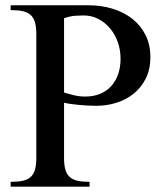

<svg xmlns="http://www.w3.org/2000/svg" viewBox="-20 -700 616 720"><path d="M116.2 -571.8Q116.2 -599.1 111.1 -616.7Q106 -634.3 94.5 -644.3Q83 -654.3 64.7 -658.2Q46.4 -662.1 20 -662.1V-680.2H312Q360.4 -680.2 402.6 -667.2Q444.8 -654.3 476.3 -629.4Q507.8 -604.5 525.9 -568.4Q543.9 -532.2 543.9 -485.8Q543.9 -439.5 526.4 -405Q508.8 -370.6 480.2 -347.9Q451.7 -325.2 415.3 -314.2Q378.9 -303.2 340.8 -303.2Q324.7 -303.2 307.1 -304.2Q289.6 -305.2 272.9 -306.9Q256.3 -308.6 242.7 -310.5Q229 -312.5 220.2 -314.9V-107.9Q220.2 -80.6 225.3 -63.2Q230.5 -45.9 241.9 -35.9Q253.4 -25.9 271.5 -22Q289.6 -18.1 315.9 -18.1V0H20V-18.1Q46.4 -18.1 64.7 -22Q83 -25.9 94.5 -35.9Q106 -45.9 111.1 -63.2Q116.2 -80.6 116.2 -107.9ZM220.2 -353Q237.3 -347.7 257.6 -342.8Q277.8 -337.9 298.8 -337.9Q332.5 -337.9 357.4 -348.9Q382.3 -359.9 398.9 -379.2Q415.5 -398.4 423.8 -424.1Q432.1 -449.7 432.1 -479Q432.1 -513.2 421.4 -543Q410.6 -572.8 391.8 -594.7Q373 -616.7 347.9 -629.4Q322.8 -642.1 293.9 -642.1Q279.8 -642.1 261.7 -640.9Q243.7 -639.6 220.2 -631.8Z"/></svg>

Font: Tunjung putih
Style: Regular
Weight: 400
Designer: R.S. Wihananto
Foundry: R.S. Wihananto
Version: Version 2.0.1